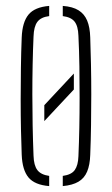

<svg xmlns="http://www.w3.org/2000/svg" viewBox="-20 -625 379 650"><path d="M130 -215Q130 -228.5 130 -242Q130 -255.5 130 -269L230 -376Q230 -362.5 230 -349Q230 -335.5 230 -322ZM53.5 -101Q52 -138 51 -186.2Q50 -234.5 50 -288.2Q50 -342 50.8 -395.8Q51.5 -449.5 53.5 -498Q55.5 -550 76.5 -575.5Q97.5 -601 146.5 -605V-570.5Q118.5 -567 106.5 -551Q94.5 -535 93.5 -501Q91.5 -456 90.5 -406.2Q89.5 -356.5 89.5 -304.8Q89.5 -253 90.5 -200.8Q91.5 -148.5 93.5 -98Q94.5 -65 106.5 -49.2Q118.5 -33.5 146.5 -29.5V5Q97.5 1 76.5 -24.2Q55.5 -49.5 53.5 -101ZM192.5 5V-29.5Q222 -33.5 233.2 -49.5Q244.5 -65.5 245.5 -96Q247.5 -142 248.5 -192Q249.5 -242 249.5 -294.5Q249.5 -347 248.8 -399.8Q248 -452.5 245.5 -504Q244.5 -536.5 232.5 -551.8Q220.5 -567 192.5 -570.5V-605Q226 -602.5 245.8 -590.2Q265.5 -578 275 -555.5Q284.5 -533 285.5 -498Q287 -455.5 288 -406.5Q289 -357.5 289 -305.8Q289 -254 288.2 -202Q287.5 -150 285.5 -101Q284.5 -67 275 -44.2Q265.5 -21.5 245.5 -9.8Q225.5 2 192.5 5Z"/></svg>

Font: Big Shoulders Stencil Text Thin
Style: Regular
Weight: 100
Designer: Patric King
Foundry: XO Type Co
Version: Version 2.001